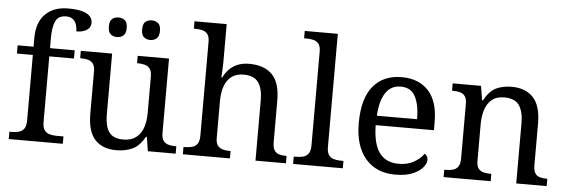

<svg xmlns="http://www.w3.org/2000/svg" viewBox="-50 -927 3228 1093"><g transform="rotate(5 1564.5 -380.0)"><path d="M27 0V-42H40Q63 -42 81.5 -47Q100 -52 111 -67.5Q122 -83 122 -114V-489H31V-536H122V-586Q122 -675 169.5 -722.5Q217 -770 299 -770Q351 -770 381.5 -761Q412 -752 425.5 -736.5Q439 -721 439 -700Q439 -682 428.5 -669.5Q418 -657 399.5 -650.5Q381 -644 357 -644Q357 -664 351 -682.5Q345 -701 331 -712.5Q317 -724 291 -724Q248 -724 232 -691Q216 -658 216 -595V-536H357V-489H216V-114Q216 -83 227 -67.5Q238 -52 257 -47Q276 -42 298 -42H336V0Z M642 10Q563 10 520 -36.5Q477 -83 477 -186V-426Q477 -456 465.5 -470.5Q454 -485 435.5 -489.5Q417 -494 395 -494H392V-536H571V-191Q571 -148 580.5 -117Q590 -86 613 -70Q636 -54 676 -54Q720 -54 748 -74.5Q776 -95 789 -131.5Q802 -168 802 -216V-422Q802 -454 791 -469Q780 -484 761.5 -489Q743 -494 720 -494H717V-536H896V-109Q896 -80 907.5 -65.5Q919 -51 937.5 -46.5Q956 -42 978 -42H981V0H822L809 -81H804Q773 -25 732 -7.5Q691 10 642 10ZM780 -632Q758 -632 743.5 -644.5Q729 -657 729 -688Q729 -720 743.5 -732Q758 -744 780 -744Q801 -744 816 -732Q831 -720 831 -688Q831 -657 816 -644.5Q801 -632 780 -632ZM590 -632Q568 -632 553.5 -644.5Q539 -657 539 -688Q539 -720 553.5 -732Q568 -744 590 -744Q611 -744 626 -732Q641 -720 641 -688Q641 -657 626 -644.5Q611 -632 590 -632Z M1022 0V-42H1030Q1053 -42 1071.5 -47Q1090 -52 1101 -67.5Q1112 -83 1112 -114V-650Q1112 -680 1100.5 -694.5Q1089 -709 1070.5 -713.5Q1052 -718 1030 -718H1022V-760H1206V-540Q1206 -522 1205 -502.5Q1204 -483 1203 -469Q1202 -455 1202 -455H1207Q1222 -485 1243.5 -505.5Q1265 -526 1292.5 -536Q1320 -546 1354 -546Q1440 -546 1485.5 -499.5Q1531 -453 1531 -350V-114Q1531 -83 1541 -67.5Q1551 -52 1568.5 -47Q1586 -42 1608 -42H1611V0H1437V-345Q1437 -410 1412.5 -446Q1388 -482 1327 -482Q1286 -482 1259 -462Q1232 -442 1219 -405.5Q1206 -369 1206 -320V-109Q1206 -80 1217.5 -65.5Q1229 -51 1247.5 -46.5Q1266 -42 1288 -42H1291V0Z M1652 0V-42H1665Q1688 -42 1706.5 -47Q1725 -52 1736 -67.5Q1747 -83 1747 -114V-650Q1747 -680 1735.5 -694.5Q1724 -709 1705.5 -713.5Q1687 -718 1665 -718H1652V-760H1841V-114Q1841 -83 1852 -67.5Q1863 -52 1882 -47Q1901 -42 1923 -42H1936V0Z M2236 10Q2127 10 2065.5 -62Q2004 -134 2004 -264Q2004 -404 2062 -475Q2120 -546 2226 -546Q2323 -546 2378.5 -486Q2434 -426 2434 -307V-261H2101Q2103 -152 2140.5 -102.5Q2178 -53 2250 -53Q2302 -53 2338.5 -74.5Q2375 -96 2393 -123Q2400 -120 2406 -111Q2412 -102 2412 -89Q2412 -69 2393 -46Q2374 -23 2335 -6.5Q2296 10 2236 10ZM2333 -315Q2333 -395 2308.5 -443.5Q2284 -492 2224 -492Q2169 -492 2138.5 -446.5Q2108 -401 2103 -315Z M2512 0V-42H2520Q2543 -42 2561.5 -47Q2580 -52 2591 -67.5Q2602 -83 2602 -114V-426Q2602 -456 2591 -470.5Q2580 -485 2562 -489.5Q2544 -494 2522 -494H2517V-536H2679L2692 -455H2697Q2728 -511 2766.5 -528.5Q2805 -546 2853 -546Q2932 -546 2976.5 -499.5Q3021 -453 3021 -350V-114Q3021 -83 3030.5 -67.5Q3040 -52 3057 -47Q3074 -42 3096 -42H3101V0H2927V-345Q2927 -410 2902.5 -446Q2878 -482 2817 -482Q2772 -482 2745.5 -459.5Q2719 -437 2707.5 -400Q2696 -363 2696 -320V-109Q2696 -80 2707 -65.5Q2718 -51 2736 -46.5Q2754 -42 2776 -42H2781V0Z"/></g></svg>

Font: Noto Serif Hebrew
Style: Regular
Weight: 400
Designer: Monotype Design Team
Foundry: Monotype Imaging Inc.
Version: Version 2.003